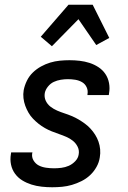

<svg xmlns="http://www.w3.org/2000/svg" viewBox="-20 -782 540 810"><path d="M200 8Q178 8 155.5 5.5Q133 3 112.5 -3.5Q92 -10 74 -21Q56 -32 43.5 -49Q31 -66 26.5 -87.5Q22 -109 26 -132L27 -139H117L116 -136Q113 -119 121.5 -105Q130 -91 143.5 -84Q157 -77 174 -74.5Q191 -72 208 -72Q223 -72 239 -74Q255 -76 270 -82.5Q285 -89 297.5 -102Q310 -115 312 -131Q315 -148 307.5 -163Q300 -178 287.5 -188Q275 -198 260 -204.5Q245 -211 229 -216.5Q213 -222 198 -228Q183 -234 169 -242Q155 -250 142.5 -260Q130 -270 119 -281.5Q108 -293 100 -307Q92 -321 86.5 -336Q81 -351 79 -368Q77 -385 80 -402Q84 -422 93.5 -441.5Q103 -461 118.5 -476Q134 -491 153 -501.5Q172 -512 192 -518Q212 -524 232.5 -526Q253 -528 273 -528Q295 -528 316.5 -525.5Q338 -523 358 -516.5Q378 -510 395.5 -498.5Q413 -487 424.5 -470Q436 -453 440 -431.5Q444 -410 440 -388L439 -381H349V-384Q352 -400 345.5 -414Q339 -428 326 -435.5Q313 -443 297.5 -445.5Q282 -448 266 -448Q252 -448 236.5 -445.5Q221 -443 207 -436.5Q193 -430 182.5 -417Q172 -404 169 -390Q166 -372 173 -357Q180 -342 193 -332Q206 -322 221 -315.5Q236 -309 251.5 -304Q267 -299 282.5 -292.5Q298 -286 311.5 -278Q325 -270 338 -260.5Q351 -251 362 -239Q373 -227 381.5 -213.5Q390 -200 395.5 -184.5Q401 -169 402.5 -152Q404 -135 401 -118Q398 -97 387 -77.5Q376 -58 360 -43Q344 -28 324 -18Q304 -8 283.5 -2Q263 4 242 6Q221 8 200 8ZM199 -587 152 -627 269 -762H371L441 -622L386 -592L311 -701Z"/></svg>

Font: Iosevka Term Curly Medium
Style: Italic
Weight: 500
Italic angle: -9°
Designer: Belleve Invis
Foundry: Belleve Invis
Version: Version 32.3.0